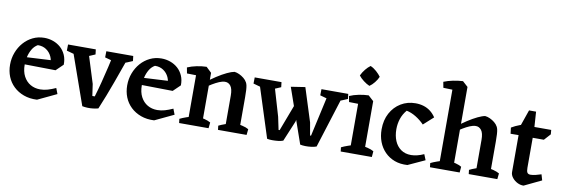

<svg xmlns="http://www.w3.org/2000/svg" viewBox="-54 -1141 4574 1561"><g transform="rotate(10 2232.5 -360.5)"><path d="M282 14Q221 17 172 -1Q123 -19 88 -52.5Q53 -86 35 -131Q17 -176 17 -229Q17 -282 35 -329.5Q53 -377 85 -413.5Q117 -450 160.5 -471Q204 -492 255 -492Q293 -492 328 -479.5Q363 -467 390 -443Q417 -419 432.5 -384Q448 -349 447 -304L338 -276Q343 -317 327.5 -351Q312 -385 282 -405Q252 -425 212 -424Q184 -408 167 -379Q150 -350 142 -316Q134 -282 134 -250Q134 -193 155 -153.5Q176 -114 211.5 -93.5Q247 -73 292 -73Q323 -73 354 -82Q385 -91 420 -107L438 -60ZM389 -248 113 -252 109 -310 412 -326 447 -304Z M654 2 490 -463 618 -472 706 -191 720 -94H740Q758 -153 774.5 -218Q791 -283 806.5 -348.5Q822 -414 834 -472H961Q921 -359 877 -237Q833 -115 786 -3Q768 2 744.5 5Q721 8 697.5 7Q674 6 654 2ZM590 -383 452 -421 453 -472H618ZM598 -396 579 -472H682L687 -431Q666 -421 644 -412.5Q622 -404 598 -396ZM906 -383 768 -421 769 -472H934ZM907 -396 887 -472H991L996 -431Q974 -421 952 -412.5Q930 -404 907 -396Z M1249 14Q1188 17 1139 -1Q1090 -19 1055 -52.5Q1020 -86 1002 -131Q984 -176 984 -229Q984 -282 1002 -329.5Q1020 -377 1052 -413.5Q1084 -450 1127.5 -471Q1171 -492 1222 -492Q1260 -492 1295 -479.5Q1330 -467 1357 -443Q1384 -419 1399.5 -384Q1415 -349 1414 -304L1305 -276Q1310 -317 1294.5 -351Q1279 -385 1249 -405Q1219 -425 1179 -424Q1151 -408 1134 -379Q1117 -350 1109 -316Q1101 -282 1101 -250Q1101 -193 1122 -153.5Q1143 -114 1178.5 -93.5Q1214 -73 1259 -73Q1290 -73 1321 -82Q1352 -91 1387 -107L1405 -60ZM1356 -248 1080 -252 1076 -310 1379 -326 1414 -304Z M1521 0V-447L1594 -489L1638 -447V0ZM1828 0V-292Q1828 -348 1809.5 -372Q1791 -396 1762 -395Q1742 -395 1715 -383.5Q1688 -372 1660 -355Q1632 -338 1608 -320L1594 -356Q1639 -392 1683 -420.5Q1727 -449 1764 -466.5Q1801 -484 1825 -488Q1844 -486 1864.5 -476.5Q1885 -467 1903 -452.5Q1921 -438 1931 -419Q1936 -410 1939 -396Q1942 -382 1943.5 -359Q1945 -336 1945 -299V0ZM1446 -408 1437 -456Q1471 -471 1513 -479.5Q1555 -488 1594 -489L1602 -449L1547 -406ZM1453 0 1449 -34Q1471 -45 1502.5 -56Q1534 -67 1556 -72L1543 0ZM1586 0 1595 -79Q1622 -75 1651 -67.5Q1680 -60 1701 -48L1696 0ZM1774 0 1770 -34Q1792 -45 1823.5 -56Q1855 -67 1877 -72L1864 0ZM1893 0 1902 -79Q1930 -75 1962.5 -67.5Q1995 -60 2015 -48L2010 0Z M2180 2 2031 -463 2154 -472 2237 -190 2259 -85H2268L2366 -344L2402 -275L2383 -176L2312 -6Q2294 1 2270.5 3.5Q2247 6 2223 6Q2199 6 2180 2ZM2453 2 2296 -448 2413 -466 2501 -189 2519 -85H2527L2613 -472H2734L2587 -6Q2568 1 2543.5 4Q2519 7 2495.5 6.5Q2472 6 2453 2ZM2129 -383 1993 -421 1994 -472H2151ZM2131 -396 2111 -472H2215L2220 -431Q2199 -421 2177 -412.5Q2155 -404 2131 -396ZM2680 -383 2544 -421 2545 -472H2707ZM2682 -396 2662 -472H2766L2771 -431Q2749 -421 2727 -412.5Q2705 -404 2682 -396Z M2859 0V-447L2932 -489L2976 -449V0ZM2787 0 2783 -34Q2805 -45 2836.5 -56Q2868 -67 2890 -72L2877 0ZM2929 0 2938 -79Q2966 -75 2997 -67.5Q3028 -60 3048 -48L3044 0ZM2784 -408 2775 -456Q2809 -471 2851 -479.5Q2893 -488 2932 -489L2940 -449L2885 -406ZM2924 -566Q2900 -576 2874 -596Q2848 -616 2833 -636Q2846 -664 2866 -688.5Q2886 -713 2906 -727Q2932 -716 2956 -694.5Q2980 -673 2994 -653Q2984 -629 2964.5 -604.5Q2945 -580 2924 -566Z M3340 14Q3281 18 3234 0.5Q3187 -17 3153 -51.5Q3119 -86 3101 -133Q3083 -180 3083 -236Q3083 -312 3114 -369.5Q3145 -427 3198.5 -459.5Q3252 -492 3319 -492Q3355 -492 3386 -482.5Q3417 -473 3442.5 -453.5Q3468 -434 3487 -405L3406 -332Q3374 -365 3335.5 -388.5Q3297 -412 3258 -420Q3228 -385 3214.5 -343.5Q3201 -302 3201 -258Q3201 -204 3218.5 -162Q3236 -120 3270.5 -95.5Q3305 -71 3354 -71Q3377 -71 3404.5 -77.5Q3432 -84 3460 -97L3479 -50Z M3594 0V-693L3667 -736L3711 -696V0ZM3898 0V-292Q3898 -348 3879 -372Q3860 -396 3832 -395Q3811 -395 3784 -383.5Q3757 -372 3729 -355Q3701 -338 3677 -320L3664 -356Q3709 -392 3753 -420.5Q3797 -449 3833.5 -466.5Q3870 -484 3894 -488Q3914 -486 3934.5 -476.5Q3955 -467 3973 -452.5Q3991 -438 4001 -419Q4006 -410 4009 -396Q4012 -382 4013.5 -359Q4015 -336 4015 -299V0ZM3519 -655 3510 -703Q3544 -717 3586 -725.5Q3628 -734 3667 -736L3675 -695L3620 -652ZM3524 0 3520 -34Q3542 -45 3573.5 -56Q3605 -67 3627 -72L3614 0ZM3658 0 3667 -79Q3695 -75 3724 -67.5Q3753 -60 3773 -48L3769 0ZM3844 0 3840 -34Q3861 -45 3892.5 -56Q3924 -67 3946 -72L3934 0ZM3969 0 3978 -79Q4006 -75 4035 -67.5Q4064 -60 4085 -48L4080 0Z M4299 15Q4274 16 4248.5 3.5Q4223 -9 4205.5 -31Q4188 -53 4188 -77V-454L4237 -595H4295L4305 -446V-133Q4305 -105 4312.5 -93.5Q4320 -82 4339 -82Q4358 -82 4382 -88Q4406 -94 4427 -101L4441 -53ZM4122 -382 4116 -432Q4148 -451 4182 -463.5Q4216 -476 4250 -487L4275 -440L4241 -383ZM4240 -381V-470H4442L4445 -434L4397 -381Z"/></g></svg>

Font: Eczar Medium
Style: Regular
Weight: 500
Designer: Vaibhav Singh
Foundry: Rosetta Type Foundry
Version: Version 2.000